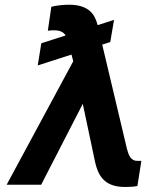

<svg xmlns="http://www.w3.org/2000/svg" viewBox="-20 -766 696 796"><path d="M283.7 -512.1 276.3 -539.8 136.4 -494.7 151.3 -586.6 252.1 -619Q239 -640.3 206 -640.3Q200.3 -640.3 193 -640.1Q185.7 -639.9 178.3 -638.8L192.8 -737.9Q209.2 -742.2 228.9 -744.3Q248.6 -746.4 265.6 -746.4Q293.3 -746.4 313.4 -740.8Q333.5 -735.1 347.7 -724.4Q361.9 -713.8 370.6 -698.3Q379.3 -682.9 384.2 -663L384.6 -661.6L452.8 -683.6L437.1 -591.6L403.8 -581L506.4 -148.4Q509.2 -137.8 512.6 -128.7Q516 -119.7 521 -113.1Q525.9 -106.5 532.7 -102.8Q539.4 -99.1 549 -99.1H566.1L549.7 5Q532.3 9.2 499.3 9.2Q471.2 9.2 450.1 2.8Q429 -3.6 413.9 -16.7Q398.8 -29.8 389 -49.9Q379.3 -70 373.6 -97.3L323.2 -335.6L150.6 0H7.5Z"/></svg>

Font: Inter P Semi Bold
Style: Italic
Weight: 600
Italic angle: 9.39999°
Designer: Rasmus Andersson
Foundry: rsms
Version: Version 3.018;git-588b23468